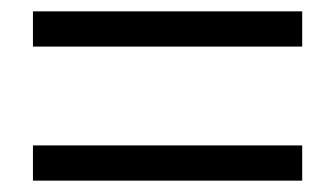

<svg xmlns="http://www.w3.org/2000/svg" viewBox="-20 -537 589 338"><path d="M38 -455H512V-517H38ZM38 -219H512V-281H38Z"/></svg>

Font: Noto Sans KR DemiLight
Style: Regular
Weight: 350
Designer: Ryoko NISHIZUKA 西塚涼子 (kana, bopomofo & ideographs); Paul D. Hunt (Latin, Greek & Cyrillic); Sandoll Communications 산돌커뮤니
Foundry: Adobe
Version: Version 2.004;hotconv 1.0.118;makeotfexe 2.5.65603